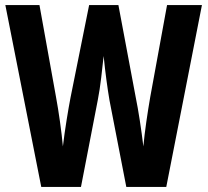

<svg xmlns="http://www.w3.org/2000/svg" viewBox="-20 -734 815 754"><path d="M773 -714 633 0H476L410 -340Q404 -375 398 -419.5Q392 -464 387 -514Q383 -477 377.5 -429.5Q372 -382 364 -341L298 0H142L1 -714H135L200 -353Q208 -310 215.5 -256.5Q223 -203 227 -159Q233 -209 241.5 -262Q250 -315 257 -351L330 -714H445L513 -352Q521 -313 529 -261Q537 -209 543 -159Q547 -203 554.5 -255Q562 -307 570 -353L636 -714Z"/></svg>

Font: Noto Sans ExtraCondensed
Style: Bold
Weight: 700
Width: 2
Designer: Monotype Design Team
Foundry: Monotype Imaging Inc.
Version: Version 2.013; ttfautohint (v1.8.4.7-5d5b)